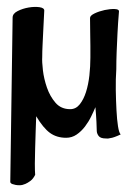

<svg xmlns="http://www.w3.org/2000/svg" viewBox="-20 -389 385 557"><path d="M318.4 -238.3Q317.4 -211.9 317.4 -188.5Q315.4 -159.2 315.9 -127.9Q316.4 -96.7 317.9 -69.3Q319.3 -42 322.3 -22.9Q325.2 -3.9 330.1 1Q309.6 10.7 299.8 11.7Q293 13.7 287.1 12.7Q271.5 12.7 266.1 5.4Q260.7 -2 260.7 -9.8Q260.7 -14.6 259.8 -35.2Q258.8 -55.7 256.8 -78.1Q252 -66.4 244.6 -51.3Q237.3 -36.1 226.6 -22Q215.8 -7.8 202.1 1.5Q188.5 10.7 171.9 10.7Q144.5 10.7 125 -3.4Q105.5 -17.6 85 -51.8Q84 -33.2 83.5 -8.8Q83 15.6 82 40Q81.1 64.5 81.1 85.4Q81.1 106.4 82 118.2Q76.2 129.9 68.4 135.7Q60.5 141.6 53.7 144.5Q44.9 148.4 37.1 148.4Q30.3 148.4 25.4 147.5Q20.5 146.5 16.1 145Q11.7 143.6 9.8 139.6L16.6 -337.9Q16.6 -349.6 31.2 -356.9Q45.9 -364.3 63 -367.2Q80.1 -370.1 94.2 -368.2Q108.4 -366.2 108.4 -358.4Q106.4 -325.2 105.5 -300.3Q104.5 -275.4 103.5 -258.8Q102.5 -239.3 102.5 -223.6Q101.6 -210 104.5 -185.1Q107.4 -160.2 116.2 -134.8Q125 -109.4 141.1 -90.8Q157.2 -72.3 183.6 -72.3Q200.2 -72.3 211.4 -86.4Q222.7 -100.6 229.5 -122.1Q236.3 -143.6 239.3 -169.9Q242.2 -196.3 242.2 -221.7V-255.9Q242.2 -271.5 241.7 -292.5Q241.2 -313.5 241.2 -336.9Q241.2 -343.8 254.4 -350.1Q267.6 -356.4 283.7 -359.9Q299.8 -363.3 312.5 -362.8Q325.2 -362.3 325.2 -356.4Q322.3 -322.3 320.8 -291.5Q319.3 -260.7 318.4 -238.3Z"/></svg>

Font: BKP Parklife Display
Style: Regular
Weight: 400
Designer: Font Diner, Inc.; LA MECHKY PLUS GmbH
Foundry: Font Diner, Inc.; LA MECHKY PLUS GmbH
Version: Version 1.007